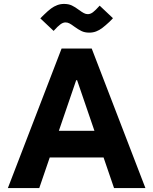

<svg xmlns="http://www.w3.org/2000/svg" viewBox="-20 -953 777 973"><path d="M315.8 -707H444.8L716.9 0H557.9ZM292.1 -707H398.4L393.4 -546.7H315.8L421 -707L179 0H19.9ZM195.9 -290.3H541V-155H195.9ZM356.2 -818.4Q342.1 -829.1 332.3 -834.2Q322.5 -839.4 311.8 -839.4Q299.6 -839.4 286.4 -829.8Q273.2 -820.3 251.7 -796.4L184.4 -859.9Q189.2 -864.7 193.9 -869.6Q198.5 -874.5 202.9 -878.4Q223.9 -898.9 238.8 -909.9Q253.7 -920.9 270.1 -927Q286.4 -933.1 304.5 -933.1Q327.4 -933.1 344 -925.3Q360.6 -917.5 380.7 -902.3Q395.3 -891.6 405.1 -886.5Q414.8 -881.3 425.1 -881.3Q438.3 -881.3 451.2 -891.1Q464.1 -900.9 485.1 -924.3L552.5 -860.8Q548.1 -856 543.7 -851.6Q539.3 -847.2 534.5 -842.3Q513.5 -822.8 498.3 -811.3Q483.2 -799.8 467.1 -793.7Q451 -787.6 432.4 -787.6Q409.5 -787.6 392.9 -795.7Q376.3 -803.7 356.2 -818.4Z"/></svg>

Font: Wanted Sans Std Variable
Style: Regular
Weight: 400
Designer: Original Design by Kil Hyung-jin and Kang Hanbin, Wanted Lab, Inc;
Foundry: Wanted Lab, Inc.
Version: Version 1.003;Glyphs 3.2 (3227)